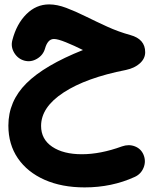

<svg xmlns="http://www.w3.org/2000/svg" viewBox="-20 -479 680 851"><path d="M197.8 -459.5Q232.9 -459.5 273.7 -444.1Q314.5 -428.7 359.9 -406.2Q405.3 -383.8 454.8 -361.1Q504.4 -338.4 557.6 -323.7Q623.5 -305.7 623.5 -247.6Q623.5 -219.7 600.3 -198.5Q577.1 -177.2 538.1 -168.9Q361.8 -134.3 262 -69.1Q162.1 -3.9 162.1 79.1Q162.1 138.2 211.4 171.4Q260.7 204.6 342.8 204.6Q425.3 204.6 520.5 169.9Q550.8 159.2 577.9 169.7Q605 180.2 616.2 207Q627.9 235.4 616.5 263.9Q605 292.5 577.1 305.2Q475.6 351.6 355 351.6Q253.9 351.6 177.7 317.9Q101.6 284.2 59.3 222.7Q17.1 161.1 17.1 77.6Q17.1 -30.3 97.2 -109.9Q177.2 -189.5 347.7 -257.3Q308.6 -276.9 272.5 -291.5Q236.3 -306.2 219.2 -306.2Q204.6 -306.2 194.8 -294.9Q185.1 -283.7 179.7 -264.2Q171.4 -234.9 144.5 -218.8Q117.7 -202.6 88.9 -210Q59.6 -217.8 43.2 -244.6Q26.9 -271.5 34.7 -300.8Q53.2 -372.6 96.7 -416Q140.1 -459.5 197.8 -459.5Z"/></svg>

Font: Mikhak-DS1-FD ExtraBold
Style: Regular
Weight: 800
Designer: Amin Abedi
Version: Version 3.2